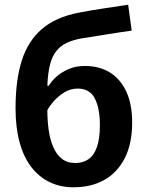

<svg xmlns="http://www.w3.org/2000/svg" viewBox="-20 -785 626 815"><path d="M46 -325Q46 -445 72.5 -528Q99 -611 157.5 -661.5Q216 -712 313 -731Q365 -741 418.5 -749Q472 -757 524 -765L539 -655Q515 -652 487 -647.5Q459 -643 430 -638.5Q401 -634 374 -629.5Q347 -625 326 -622Q288 -615 262 -602.5Q236 -590 218.5 -567.5Q201 -545 192 -509.5Q183 -474 181 -421H187Q198 -440 219 -459Q240 -478 270.5 -491.5Q301 -505 340 -505Q402 -505 447 -477Q492 -449 516.5 -395.5Q541 -342 541 -265Q541 -174 509 -112.5Q477 -51 421.5 -20.5Q366 10 292 10Q236 10 190.5 -12Q145 -34 112.5 -76.5Q80 -119 63 -181.5Q46 -244 46 -325ZM300 -93Q331 -93 354.5 -108.5Q378 -124 391 -159.5Q404 -195 404 -254Q404 -325 382.5 -367Q361 -409 310 -409Q278 -409 251.5 -392Q225 -375 206.5 -353.5Q188 -332 181 -317Q181 -274 186.5 -234Q192 -194 205.5 -162Q219 -130 242 -111.5Q265 -93 300 -93Z"/></svg>

Font: Noto Sans Display SemiBold
Style: Regular
Weight: 600
Designer: Monotype Design Team
Foundry: Monotype Imaging Inc.
Version: Version 2.003